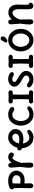

<svg xmlns="http://www.w3.org/2000/svg" viewBox="2418 -3456 1053 5929"><g transform="rotate(-90 2944.5 -491.5)"><path d="M97 -98 105 -370Q105 -416 98 -591Q62 -611 62 -655Q62 -686 92 -709Q122 -732 167 -744Q251 -765 323 -765Q478 -765 559 -691.5Q640 -618 640 -512Q640 -406 559.5 -332Q479 -258 352 -258Q276 -258 243 -262L249 -98Q249 10 173 10Q97 10 97 -98ZM241 -394Q300 -383 356.5 -383Q413 -383 455.5 -418.5Q498 -454 498 -510.5Q498 -567 453 -602.5Q408 -638 328 -638Q284 -638 246 -626Q241 -503 241 -394Z M880 -352Q880 -352 888 -96Q888 12 813 12Q729 12 729 -115Q729 -205 755 -386Q755 -433 744 -529Q733 -625 733 -669.5Q733 -714 753 -737.5Q773 -761 808.5 -761Q844 -761 863.5 -734Q883 -707 883 -659Q914 -706 960.5 -735Q1007 -764 1066 -764Q1125 -764 1162 -734Q1199 -704 1199 -668.5Q1199 -633 1177 -611Q1155 -589 1128 -589Q1101 -589 1072.5 -612.5Q1044 -636 1034 -636Q999 -636 947 -540.5Q895 -445 880 -352Z M1781 -542Q1781 -578 1752 -608Q1723 -638 1669 -638Q1598 -638 1548.5 -578Q1499 -518 1479 -434Q1539 -420 1613.5 -420Q1688 -420 1734.5 -452Q1781 -484 1781 -542ZM1424 -94Q1342 -197 1332 -337Q1264 -364 1264 -420Q1264 -448 1282.5 -465.5Q1301 -483 1328 -483Q1336 -483 1346 -480Q1381 -604 1465 -684.5Q1549 -765 1661.5 -765Q1774 -765 1848.5 -700.5Q1923 -636 1923 -546.5Q1923 -457 1878 -400Q1793 -296 1615 -296Q1556 -296 1478 -309Q1493 -225 1541 -168Q1589 -111 1651 -111Q1720 -111 1798 -158Q1824 -174 1846 -174Q1868 -174 1884 -159Q1900 -144 1900 -121Q1900 -82 1826 -33.5Q1752 15 1668 15Q1584 15 1523.5 -14.5Q1463 -44 1424 -94Z M2625 -121Q2625 -75 2549 -30Q2473 15 2366 15Q2221 15 2125 -99Q2029 -213 2029 -376Q2029 -539 2125.5 -652Q2222 -765 2367 -765Q2459 -765 2532.5 -727Q2606 -689 2606 -641Q2606 -612 2587 -594.5Q2568 -577 2538.5 -577Q2509 -577 2465 -607.5Q2421 -638 2367 -638Q2282 -638 2226.5 -560.5Q2171 -483 2171 -376.5Q2171 -270 2226 -190.5Q2281 -111 2362.5 -111Q2444 -111 2516 -154Q2549 -174 2572.5 -174Q2596 -174 2610.5 -159Q2625 -144 2625 -121Z M2795 -756 2917 -750 3039 -756Q3076 -756 3098.5 -738Q3121 -720 3121 -689.5Q3121 -659 3098.5 -641Q3076 -623 3039 -623L2992 -626Q2985 -478 2985 -374.5Q2985 -271 2992 -123Q3028 -127 3039 -127Q3076 -127 3098.5 -109Q3121 -91 3121 -60.5Q3121 -30 3098.5 -12Q3076 6 3039 6L2917 0L2795 7Q2757 7 2734.5 -11Q2712 -29 2712 -60Q2712 -91 2734.5 -108.5Q2757 -126 2795 -126L2842 -122Q2849 -270 2849 -374Q2849 -478 2842 -626Q2812 -623 2784.5 -623Q2757 -623 2734.5 -640.5Q2712 -658 2712 -689Q2712 -720 2734.5 -738Q2757 -756 2795 -756Z M3719 -213Q3719 -116 3646 -50.5Q3573 15 3457 15Q3364 15 3287 -29.5Q3210 -74 3210 -123Q3210 -150 3228.5 -167.5Q3247 -185 3274.5 -185Q3302 -185 3328.5 -166.5Q3355 -148 3386.5 -129.5Q3418 -111 3463.5 -111Q3509 -111 3543.5 -138.5Q3578 -166 3578 -213Q3578 -263 3492 -314Q3475 -324 3436.5 -346Q3398 -368 3378 -380Q3358 -392 3325.5 -416.5Q3293 -441 3276 -462Q3234 -514 3234 -574Q3234 -652 3301.5 -708.5Q3369 -765 3460.5 -765Q3552 -765 3617 -730Q3682 -695 3682 -651Q3682 -622 3664 -606Q3646 -590 3619 -590Q3592 -590 3549 -614.5Q3506 -639 3468.5 -639Q3431 -639 3403.5 -620.5Q3376 -602 3376 -574Q3376 -544 3414 -516Q3444 -494 3492.5 -466Q3541 -438 3562 -425.5Q3583 -413 3618.5 -386Q3654 -359 3672 -337Q3690 -315 3704.5 -282Q3719 -249 3719 -213Z M3893 -756 4015 -750 4137 -756Q4174 -756 4196.5 -738Q4219 -720 4219 -689.5Q4219 -659 4196.5 -641Q4174 -623 4137 -623L4090 -626Q4083 -478 4083 -374.5Q4083 -271 4090 -123Q4126 -127 4137 -127Q4174 -127 4196.5 -109Q4219 -91 4219 -60.5Q4219 -30 4196.5 -12Q4174 6 4137 6L4015 0L3893 7Q3855 7 3832.5 -11Q3810 -29 3810 -60Q3810 -91 3832.5 -108.5Q3855 -126 3893 -126L3940 -122Q3947 -270 3947 -374Q3947 -478 3940 -626Q3910 -623 3882.5 -623Q3855 -623 3832.5 -640.5Q3810 -658 3810 -689Q3810 -720 3832.5 -738Q3855 -756 3893 -756Z M4669.5 -111Q4758 -111 4817 -191Q4876 -271 4876 -376.5Q4876 -482 4817.5 -560.5Q4759 -639 4669.5 -639Q4580 -639 4521.5 -560.5Q4463 -482 4463 -376.5Q4463 -271 4522 -191Q4581 -111 4669.5 -111ZM4670.5 -765Q4819 -765 4918.5 -651.5Q5018 -538 5018 -375.5Q5018 -213 4918 -99Q4818 15 4669.5 15Q4521 15 4421 -99Q4321 -213 4321 -375.5Q4321 -538 4421.5 -651.5Q4522 -765 4670.5 -765ZM4784 -929Q4784 -880 4732 -836Q4680 -792 4644 -792Q4621 -792 4608 -804.5Q4595 -817 4595 -834Q4595 -851 4615.5 -881.5Q4636 -912 4638.5 -916.5Q4641 -921 4648 -937.5Q4655 -954 4659.5 -961.5Q4664 -969 4672 -979Q4689 -998 4720.5 -998Q4752 -998 4768 -976.5Q4784 -955 4784 -929Z M5621 -160 5626 -428Q5626 -520 5596 -576Q5566 -632 5508 -632Q5450 -632 5390 -559.5Q5330 -487 5306 -392L5312 -98Q5312 10 5237 10Q5153 10 5153 -117Q5153 -217 5179 -388Q5179 -435 5168 -531Q5157 -627 5157 -671.5Q5157 -716 5177 -739.5Q5197 -763 5233 -763Q5306 -763 5306 -650Q5393 -760 5515.5 -760Q5638 -760 5703 -681.5Q5768 -603 5768 -490L5762 -235Q5762 -140 5774 -128Q5781 -121 5795 -118Q5809 -115 5818 -109Q5827 -103 5827 -88Q5827 -46 5798.5 -17Q5770 12 5732 12Q5669 12 5645 -31.5Q5621 -75 5621 -160Z"/></g></svg>

Font: Delius Unicase
Style: Bold
Weight: 700
Designer: Natalia Raices
Foundry: Natalia Raices
Version: Version 1.001